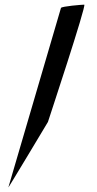

<svg xmlns="http://www.w3.org/2000/svg" viewBox="-20 -759 417 825"><path d="M16 46C13 54 186 -235 186 -235C188 -242 353 -739 342 -739C332 -739 246 -732 242 -725Z"/></svg>

Font: Ampere
Style: SCUltCnd
Weight: 400
Version: Version 1